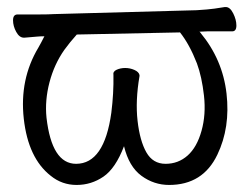

<svg xmlns="http://www.w3.org/2000/svg" viewBox="-20 -507 708 545"><path d="M106 -404Q94 -404 84 -403Q60 -401 49 -400H48Q35 -400 26 -416.5Q17 -433 17 -449.5Q17 -466 30 -466H92Q118 -466 133 -467L538 -478Q571 -480 588.5 -482.5Q606 -485 618 -487H621Q633 -487 642 -469Q651 -451 651 -434.5Q651 -418 639 -418H568Q560 -418 546 -417Q548 -416 549 -414Q612 -338 623 -241.5Q634 -145 597 -68Q556 18 460 18Q417 18 381.5 -8Q346 -34 332 -92Q308 -29 273.5 -5.5Q239 18 197.5 18Q156 18 124 -8Q60 -58 47.5 -170Q35 -282 89 -372Q97 -386 106 -404ZM198 -409Q179 -388 163 -366Q134 -325 120.5 -273.5Q107 -222 112 -173Q127 -42 196 -42Q276 -42 296 -187Q303 -243 302 -294Q300 -304 311 -309Q322 -314 335.5 -314Q349 -314 361.5 -308.5Q374 -303 376 -294V-291Q364 -221 370.5 -164Q377 -107 395.5 -74.5Q414 -42 450 -42Q486 -42 512.5 -65.5Q539 -89 552 -135.5Q565 -182 559 -235.5Q553 -289 539 -327Q518 -381 491 -415Z"/></svg>

Font: ToneOZ-Pinyin-WenKai-Regular
Style: Regular
Weight: 400
Designer: Fontworks Inc.
Foundry: ToneOZ
Version: Version 0.240331